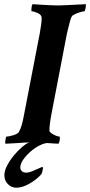

<svg xmlns="http://www.w3.org/2000/svg" viewBox="-37 -666 420 895"><path d="M-11.7 3.9Q-12.7 2.9 -12.7 -2Q-12.7 -8.8 -10.7 -19Q-8.8 -29.3 -6.8 -29.3Q3.9 -29.3 24.9 -35.6Q45.9 -42 50.8 -50.8Q58.6 -63.5 64.5 -84Q70.3 -104.5 75.2 -131.8L148.4 -510.7Q157.2 -557.6 157.2 -582Q157.2 -596.7 139.2 -605Q121.1 -613.3 110.4 -613.3Q109.4 -613.3 109.4 -617.2Q109.4 -640.6 115.2 -646.5Q129.9 -645.5 153.3 -644Q176.8 -642.6 199.7 -641.6Q222.7 -640.6 234.4 -640.6Q252 -640.6 363.3 -646.5V-641.6Q363.3 -633.8 360.8 -623.5Q358.4 -613.3 355.5 -613.3Q350.6 -613.3 337.4 -609.4Q324.2 -605.5 312.5 -600.1Q300.8 -594.7 297.9 -589.8Q293.9 -584 289.1 -566.4Q284.2 -548.8 280.3 -531.7Q276.4 -514.6 274.4 -506.8L203.1 -135.7Q198.2 -110.4 195.8 -90.8Q193.4 -71.3 193.4 -57.6Q193.4 -51.8 202.6 -44.9Q211.9 -38.1 223.1 -33.7Q234.4 -29.3 240.2 -29.3Q242.2 -29.3 242.2 -24.4Q242.2 -5.9 235.4 3.9Q230.5 3.9 214.8 2.9Q199.2 2 179.2 0.5Q159.2 -1 142.1 -2Q125 -2.9 118.2 -2.9Q106.4 -2.9 79.6 -1.5Q52.7 0 26.4 2Q0 3.9 -11.7 3.9ZM39.1 209Q16.6 209 0 192.4Q-16.6 175.8 -16.6 150.4Q-16.6 130.9 -4.4 106.9Q7.8 83 27.3 59.1Q46.9 35.2 67.4 18.1Q87.9 1 103.5 -3.9L190.4 0Q171.9 0 148.9 11.2Q126 22.5 105.5 40.5Q85 58.6 71.3 78.1Q57.6 97.7 57.6 115.2Q57.6 124 64.5 131.3Q71.3 138.7 85 138.7Q97.7 138.7 114.3 131.8Q130.9 125 144.5 118.7Q158.2 112.3 160.2 112.3Q164.1 112.3 163.1 120.1Q162.1 127.9 159.7 136.2Q157.2 144.5 155.3 146.5Q133.8 170.9 100.6 189.9Q67.4 209 39.1 209Z"/></svg>

Font: Crimson Text
Style: Bold Italic
Weight: 700
Italic angle: -11°
Designer: Sebastian Kosch
Foundry: Sebastian Kosch
Version: Version 1.100; ttfautohint (v1.8.4)